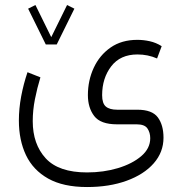

<svg xmlns="http://www.w3.org/2000/svg" viewBox="-20 -504 731 770"><path d="M163.6 -325.7 92.8 -469.2 122.1 -483.9 185.5 -355 249 -483.9 278.3 -469.2 207.5 -325.7ZM329.1 246.1Q233.9 246.1 173.3 212.2Q112.8 178.2 84.2 118.2Q55.7 58.1 55.7 -21Q55.7 -67.9 64.9 -117.4Q74.2 -167 90.3 -214.4L142.1 -193.8Q128.9 -150.9 120.1 -106.2Q111.3 -61.5 111.3 -18.1Q111.3 74.2 163.3 130.9Q215.3 187.5 329.1 187.5Q395.5 187.5 453.1 170.2Q510.7 152.8 546.6 122.1Q582.5 91.3 582.5 50.3Q582.5 27.8 571.3 11.2Q560.1 -5.4 528.3 -5.4H449.2Q383.3 -5.4 357.9 -38.6Q332.5 -71.8 332.5 -122.6Q332.5 -181.6 356 -232.2Q379.4 -282.7 423.6 -313.5Q467.8 -344.2 530.8 -344.2Q555.7 -344.2 580.8 -338.6Q606 -333 628.4 -318.8L609.9 -269.5Q573.2 -285.6 531.2 -285.6Q462.4 -285.6 426 -238Q389.6 -190.4 389.6 -122.1Q389.6 -89.4 404.5 -76.7Q419.4 -64 450.2 -64H530.8Q590.3 -64 613 -33.2Q635.7 -2.4 635.7 48.3Q635.7 106.4 596.4 151.1Q557.1 195.8 487.8 220.9Q418.5 246.1 329.1 246.1Z"/></svg>

Font: Vazirmatn RD UI ExtraLight
Style: Regular
Weight: 200
Designer: Saber Rastikerdar
Foundry: Saber Rastikerdar
Version: Version 33.003